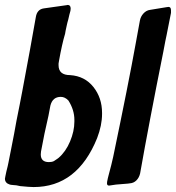

<svg xmlns="http://www.w3.org/2000/svg" viewBox="-57 -760 712 777"><path d="M227 -456Q286 -452 321 -408Q356 -364 356 -303V-299Q356 -253 336 -201Q256 -3 79 -3Q63 -3 23 -7H24Q8 -11 -2 -11L-12 -12Q-14 -13 -17 -13Q-37 -19 -37 -37Q-37 -40 -35 -48Q-32 -64 -26 -87Q-25 -91 -23 -101Q-19 -120 -11.5 -159Q-4 -198 0 -218Q8 -265 23 -338Q27 -356 33 -390Q69 -581 88 -691Q93 -722 120 -726L212 -739L217 -740Q229 -740 229 -725Q229 -720 228 -716Q224 -703 219 -680Q218 -676 216 -669.5Q214 -663 214 -661Q207 -630 206 -621V-622Q194 -582 182 -515L180 -503V-496Q180 -456 227 -456ZM412 -13 392 -10Q389 -9 385 -9H384Q376 -9 376 -18Q376 -25 378 -31L377 -30Q378 -31 378.5 -33.5Q379 -36 379 -37L382 -49Q395 -97 401 -125Q463 -422 492 -583L509 -676Q512 -693 523.5 -705.5Q535 -718 550 -720Q576 -724 617 -731Q619 -731 621 -731.5Q623 -732 624 -732H625Q635 -732 635 -718V-708L617 -617Q614 -605 604 -551Q546 -262 510 -58Q506 -41 495 -30Q484 -19 468 -18L461 -17Q429 -15 412 -13ZM161 -108 164 -110Q168 -112 170 -114Q171 -114 174.5 -117Q178 -120 180 -121Q209 -146 226.5 -187.5Q244 -229 244 -268V-275Q244 -315 220 -353Q206 -368 189 -368Q156 -368 147 -333Q142 -308 139 -291Q122 -219 109 -147Q108 -142 108 -135Q108 -104 141 -104Q153 -104 161 -108Z"/></svg>

Font: Bangerz Fix
Style: Regular
Weight: 400
Designer: vernon adams
Foundry: Vernon Adams
Version: Version 2.10;December 28, 2023;FontCreator 13.0.0.2683 64-bi